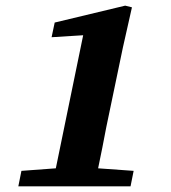

<svg xmlns="http://www.w3.org/2000/svg" viewBox="-20 -661 605 681"><path d="M45 0 56 -55 178 -64 275 -536 163 -529 174 -581 424 -641 448 -635 416 -493 357 -210Q350 -174 343 -137.5Q336 -101 328 -64L454 -55L443 0Z"/></svg>

Font: Source Serif 4 SmText
Style: Bold Italic
Weight: 700
Italic angle: -12°
Designer: Frank Grießhammer
Foundry: Adobe
Version: Version 4.005;hotconv 1.1.0;makeotfexe 2.6.0